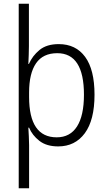

<svg xmlns="http://www.w3.org/2000/svg" viewBox="-20 -780 582 1036"><path d="M490 -269Q490 -132 437.5 -61Q385 10 294 10Q231 10 192.5 -20Q154 -50 137 -91H133Q134 -71 135.5 -45Q137 -19 137 3V236H81V-760H136V-531Q136 -511 135 -483.5Q134 -456 133 -435H136Q155 -479 193.5 -510.5Q232 -542 297 -542Q389 -542 439.5 -473Q490 -404 490 -269ZM433 -269Q433 -493 289 -493Q212 -493 174.5 -438.5Q137 -384 137 -281V-257Q137 -39 286 -39Q358 -39 395.5 -97.5Q433 -156 433 -269Z"/></svg>

Font: Noto Sans Lao Looped SemiCondensed Light
Style: Regular
Weight: 300
Width: 4
Designer: Mark Frömberg, Ben Mitchell
Foundry: The Fontpad Ltd
Version: Version 1.002; ttfautohint (v1.8.4.7-5d5b)